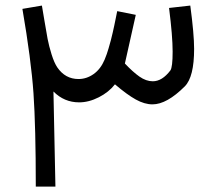

<svg xmlns="http://www.w3.org/2000/svg" viewBox="-20 -687 797 707"><path d="M269 -396Q298.8 -396 324.7 -414.3Q350.6 -432.6 365.2 -467.3Q374 -488.3 379.9 -509.3Q385.7 -530.3 388.4 -539.6Q391.1 -548.8 395.3 -568.1Q399.4 -587.4 400.9 -593.5Q402.3 -599.6 406.7 -621.8Q411.1 -644 411.6 -646L480 -632.3L439.9 -453.1Q468.8 -422.4 493.4 -405Q518.1 -387.7 542.5 -387.7Q577.1 -387.7 607.4 -427.7Q615.7 -439.5 615.7 -496.8Q615.7 -554.2 602.5 -657.7L680.7 -666.5Q694.8 -561 694.8 -506.8Q694.8 -403.8 660.6 -369.1Q594.2 -302.7 541.5 -302.7Q512.2 -302.7 480 -320.6Q447.8 -338.4 403.3 -376.5Q380.9 -347.7 344 -328.9Q307.1 -310.1 271.5 -310.1Q216.3 -310.1 176.8 -350.1L184.1 0H111.8Q111.8 -219.7 103.3 -343.5Q94.7 -467.3 62.5 -654.3L134.3 -666.5Q136.7 -652.8 143.6 -611.1Q150.4 -569.3 155.3 -543.7Q160.2 -518.1 169.9 -486.8Q179.7 -455.6 190.9 -439Q220.2 -396 269 -396Z"/></svg>

Font: MiladAzad
Style: Regular
Weight: 400
Designer: Reza bakhtiari fard
Foundry: http://font-store.ir
Version: Version:0.0.3;RFB:1.2.5;Building:2016-04-05 21:27:38.277324